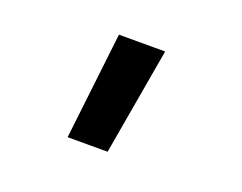

<svg xmlns="http://www.w3.org/2000/svg" viewBox="-66 -240 717 568"><g transform="rotate(20 293.0 44.5)"><path d="M185.1 212.9 224.1 -124H369.6L311 212.9Z"/></g></svg>

Font: Cascadia Mono
Style: Bold
Weight: 700
Monospace: yes
Designer: Aaron Bell
Foundry: Saja Typeworks
Version: Version 2404.023; ttfautohint (v1.8.4)